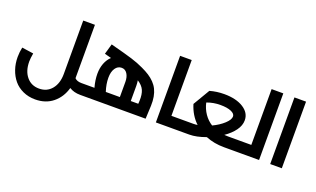

<svg xmlns="http://www.w3.org/2000/svg" viewBox="-94 -1278 3323 2018"><g transform="rotate(20 1567.5 -269.0)"><path d="M799.8 -121.1Q819.8 -121.1 819.8 -61Q819.8 0 799.8 0H793.9Q722.7 0 671.9 -32.2Q641.6 76.2 561.3 141.6Q481 207 363.8 207Q289.1 207 227.1 178.7Q165 150.4 124.5 101.6Q84 52.7 62 -12Q40 -76.7 40 -149.9Q40 -203.1 51.8 -258.8L181.2 -240.2Q170.9 -182.1 170.9 -147Q170.9 -42 223.6 22Q276.4 85.9 363.8 85.9Q451.7 85.9 504.4 22Q557.1 -42 557.1 -147.9V-745.1H688V-151.9V-147.9Q713.4 -121.1 763.2 -121.1Z M1305.7 -491.2Q1354 -468.8 1389.9 -445.6Q1425.8 -422.4 1454.6 -392.6Q1483.4 -362.8 1500.7 -327.4Q1518.1 -292 1526.4 -247.1Q1534.7 -202.1 1532.7 -147L1525.9 0H799.8Q779.8 0 779.8 -61Q779.8 -121.1 799.8 -121.1H909.7Q887.7 -199.7 887.7 -271Q887.7 -335.9 908.2 -388.4Q928.7 -440.9 965.8 -475.1L890.6 -495.1L923.8 -611.8Q1092.3 -567.9 1167.5 -544.7Q1242.7 -521.5 1305.7 -491.2ZM1010.7 -271Q1010.7 -199.7 1036.6 -121.1H1193.8V-291Q1193.8 -345.2 1170.9 -381.1Q1147.9 -417 1107.9 -417Q1064 -417 1037.4 -377.4Q1010.7 -337.9 1010.7 -271ZM1401.9 -154.8Q1404.8 -227.1 1384.8 -272.2Q1364.7 -317.4 1311 -351.1Q1315.9 -319.3 1315.9 -291V-121.1H1399.9Z M1887.7 -121.1Q1907.7 -121.1 1907.7 -61Q1907.7 0 1887.7 0H1640.6V-745.1H1770.5V-121.1Z M2586.4 -121.1Q2606.4 -121.1 2606.4 -61Q2606.4 0 2586.4 0H2402.3Q2290.5 0 2197.3 -38.1Q2093.8 0 2014.2 0H1887.2Q1867.2 0 1867.2 -61Q1867.2 -121.1 1887.2 -121.1H2014.2Q2039.1 -121.1 2062 -125Q1980.5 -201.7 1945.3 -317.9L2055.2 -503.9Q2131.8 -525.9 2216.3 -525.9Q2348.6 -525.9 2429.9 -474.6Q2511.2 -423.3 2511.2 -339.8Q2511.2 -281.7 2470.9 -226.3Q2430.7 -170.9 2361.3 -123Q2389.6 -121.1 2402.3 -121.1ZM2066.4 -377.9Q2082 -310.1 2118.2 -257.6Q2154.3 -205.1 2207 -171.9Q2281.2 -207 2331.3 -253.2Q2381.3 -299.3 2381.3 -335.9Q2381.3 -366.2 2337.4 -385.5Q2293.5 -404.8 2216.3 -404.8Q2138.2 -404.8 2066.4 -377.9Z M2664.1 -745.1H2794.9V0H2585.9Q2565.9 0 2565.9 -61Q2565.9 -121.1 2585.9 -121.1H2664.1Z M2919.4 0V-745.1H3049.3V0Z"/></g></svg>

Font: Montserrat-Arabic Medium
Style: Regular
Weight: 500
Designer: Mohamed Gaber
Foundry: Kief Type Foundry
Version: Version 5.008;PS 005.008;hotconv 1.0.88;makeotf.lib2.5.64775